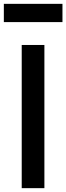

<svg xmlns="http://www.w3.org/2000/svg" viewBox="-36 -979 345 999"><path d="M77 0H195V-745H77ZM-16 -864H289V-959H-16Z"/></svg>

Font: Mluvka SemiBold
Style: Regular
Weight: 600
Designer: Modified by Jiří Krblich, Original typeface by Gumpita Rahayu
Foundry: Gumpita Rahayu & Jiří Krblich
Version: Version 2.000;Glyphs 3.1.1 (3134)